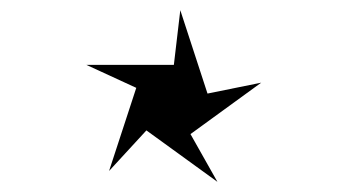

<svg xmlns="http://www.w3.org/2000/svg" viewBox="-20 -587 674 379"><path d="M323.2 -459 335.9 -566.9 389.6 -402.3 495.6 -423.8 356 -322.3 409.2 -228 269 -329.6 195.3 -249.5 249 -413.6 150.4 -459Z"/></svg>

Font: Vazirmatn UI Light
Style: Regular
Weight: 300
Designer: Saber Rastikerdar
Foundry: Saber Rastikerdar
Version: Version 33.003